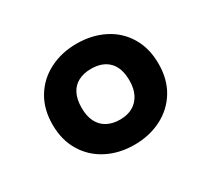

<svg xmlns="http://www.w3.org/2000/svg" viewBox="-94 -877 720 675"><g transform="rotate(-30 265.5 -539.0)"><path d="M279 -436Q309 -436 330.5 -448Q352 -460 364 -483Q376 -506 376 -539Q376 -590 350.5 -616Q325 -642 279 -642Q249 -642 227 -630.5Q205 -619 193.5 -596Q182 -573 182 -539Q182 -506 193.5 -483Q205 -460 227 -448Q249 -436 279 -436ZM279 -334Q218 -334 169 -359Q120 -384 92 -430.5Q64 -477 64 -539Q64 -602 92 -648Q120 -694 169 -719Q218 -744 279 -744Q340 -744 389 -719.5Q438 -695 466 -648.5Q494 -602 494 -539Q494 -476 466 -430Q438 -384 389 -359Q340 -334 279 -334Z"/></g></svg>

Font: Roboto Serif ExtraBold
Style: Italic
Weight: 800
Italic angle: -10°
Version: Version 1.007